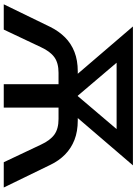

<svg xmlns="http://www.w3.org/2000/svg" viewBox="131 -876 745 1048"><g transform="rotate(90 504.0 -352.5)"><path d="M4 0 128 -255Q151 -301 184.5 -334.5Q218 -368 264 -386Q310 -404 370 -404H408V-375L125 -705H883L600 -375V-404H638Q698 -404 744 -386Q790 -368 824 -334.5Q858 -301 880 -255L1004 0H866L770 -203Q747 -253 715.5 -276Q684 -299 630 -299H568V0H440V-299H378Q324 -299 292.5 -276Q261 -253 238 -203L142 0ZM503 -404H505L714 -650V-616H294V-650Z"/></g></svg>

Font: NunitoSans3
Style: Bold
Weight: 700
Designer: Vernon Adams
Foundry: Vernon Adams
Version: Version 3.101;gftools[0.9.27]